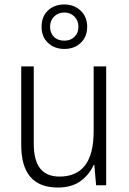

<svg xmlns="http://www.w3.org/2000/svg" viewBox="-20 -829 576 859"><path d="M455 -532V0H410L402 -91H399Q380 -48 340.5 -19Q301 10 239 10Q75 10 75 -180V-532H131V-187Q131 -111 160 -75Q189 -39 246 -39Q399 -39 399 -241V-532ZM268 -610Q224 -610 195 -637Q166 -664 166 -709Q166 -755 194.5 -782Q223 -809 268 -809Q311 -809 340.5 -781.5Q370 -754 370 -710Q370 -664 341 -637Q312 -610 268 -610ZM268 -647Q296 -647 313.5 -664.5Q331 -682 331 -709Q331 -737 313 -755Q295 -773 268 -773Q240 -773 222 -755Q204 -737 204 -709Q204 -682 221 -664.5Q238 -647 268 -647Z"/></svg>

Font: Noto Sans Lao Looped SemiCondensed Light
Style: Regular
Weight: 300
Width: 4
Designer: Mark Frömberg, Ben Mitchell
Foundry: The Fontpad Ltd
Version: Version 1.002; ttfautohint (v1.8.4.7-5d5b)